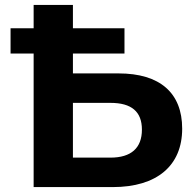

<svg xmlns="http://www.w3.org/2000/svg" viewBox="-20 -762 792 782"><path d="M463 -463H277V-544H487V-647H277V-742H117V-647H23V-544H117V0H439C619 0 722 -87 722 -238C722 -384 631 -463 463 -463ZM430 -120H277V-343H430C516 -343 558 -307 558 -234C558 -159 514 -120 430 -120Z"/></svg>

Font: AWKNG-Font
Style: Bold
Weight: 700
Designer: Awakening Church
Foundry: Awakening Church
Version: Version 1.700;PS 001.700;hotconv 1.0.88;makeotf.lib2.5.64775